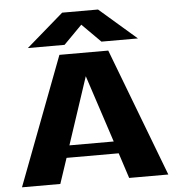

<svg xmlns="http://www.w3.org/2000/svg" viewBox="-56 -876 847 928"><g transform="rotate(-5 367.5 -412.0)"><path d="M367 -758 278 -668H100L280 -824H454L634 -668H457ZM259 -182H474L367 -508ZM533 0 493 -123H240L199 0H13L249 -622H486L723 0Z"/></g></svg>

Font: Sarpanch ExtraBold
Style: Regular
Weight: 800
Designer: Manushi Parikh (Devanagari and Latin), Jyotish Sonowal (Devanagari)
Foundry: Indian Type Foundry
Version: Version 2.004;PS 1.0;hotconv 1.0.78;makeotf.lib2.5.61930; tt